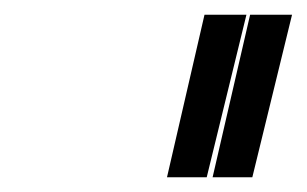

<svg xmlns="http://www.w3.org/2000/svg" viewBox="-20 -712 417 261"><path d="M315 -692H258L207 -471H261ZM377 -692H320L269 -471H323Z"/></svg>

Font: RazerF5 Light
Style: Italic
Weight: 300
Foundry: Razer Inc.
Version: Version 2